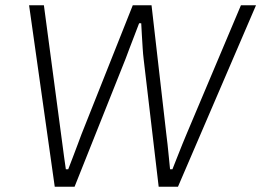

<svg xmlns="http://www.w3.org/2000/svg" viewBox="-20 -706 988 726"><path d="M187 0 90 -686H146L211 -198Q213 -184 216 -160.5Q219 -137 222.5 -111.5Q226 -86 229 -66H238Q246 -86 255.5 -111.5Q265 -137 274 -160.5Q283 -184 288 -198L482 -686H553L609 -198Q611 -184 613.5 -160.5Q616 -137 618.5 -111.5Q621 -86 623 -66H632Q640 -86 650 -111.5Q660 -137 669.5 -160.5Q679 -184 685 -198L891 -686H948L653 0H580L523 -484Q521 -500 519.5 -523.5Q518 -547 516.5 -572.5Q515 -598 514 -618H506Q499 -599 489 -573.5Q479 -548 470 -524Q461 -500 455 -484L262 0Z"/></svg>

Font: Archivo SemiBold Thin
Style: Italic
Weight: 250
Italic angle: -10°
Version: Version 2.001